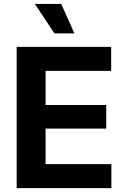

<svg xmlns="http://www.w3.org/2000/svg" viewBox="-20 -969 647 989"><path d="M65.9 0V-727.5H552.7V-604H214.8V-428.2H527.3V-306.6H214.8V-123.5H553.7V0ZM260.3 -796.9 159.7 -948.7H295.4L363.3 -796.9Z"/></svg>

Font: Inter-Bold
Style: Bold
Weight: 700
Designer: Rasmus Andersson
Foundry: rsms
Version: Version 4.000;git-a52131595